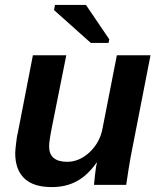

<svg xmlns="http://www.w3.org/2000/svg" viewBox="-20 -753 651 782"><path d="M250 -528 192 -238Q180 -178 180 -157Q180 -94 254 -94Q303 -94 345 -133Q388 -174 398 -232L456 -528H593L512 -113Q505 -75 494 0H363Q363 -2 364 -12Q365 -22 367 -41Q369 -60 371 -72Q373 -84 375 -90H373Q336 -38 292 -14.5Q248 9 191 9Q116 9 79 -26.5Q42 -62 42 -129Q42 -135 43 -146Q44 -157 45.5 -169Q47 -181 48.5 -192Q50 -203 52 -209L114 -528ZM350 -578 200 -712 204 -733H330L425 -593L422 -578Z"/></svg>

Font: Libra Sans Modern
Style: Bold Italic
Weight: 700
Italic angle: -12°
Foundry: Stefan Peev, Context Ltd
Version: Version 1.000